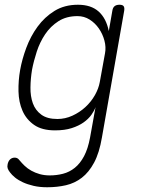

<svg xmlns="http://www.w3.org/2000/svg" viewBox="-20 -580 640 810"><path d="M383 -128Q378 -113 365.5 -95.5Q353 -78 332.5 -63.5Q312 -49 282.5 -39.5Q253 -30 212 -30Q157 -30 124 -53Q91 -76 75 -112.5Q59 -149 58 -194.5Q57 -240 65 -285Q73 -330 91 -378.5Q109 -427 138.5 -467.5Q168 -508 210 -534Q252 -560 309 -560Q364 -560 396 -531.5Q428 -503 439 -449L454 -535Q456 -548 463.5 -554Q471 -560 484 -560Q497 -560 501.5 -554Q506 -548 504 -535L410 0Q399 65 377 106Q355 147 325 170Q295 193 258 201.5Q221 210 179 210Q147 210 121.5 204Q96 198 76.5 189Q57 180 43.5 169Q30 158 22 147Q15 138 12.5 130.5Q10 123 12 114Q13 108 15.5 102.5Q18 97 22 93Q26 89 31 87Q36 85 42 85Q47 85 52 87Q57 89 63 97Q72 108 84 119.5Q96 131 112 140Q128 149 147.5 154.5Q167 160 190 160Q219 160 246 153Q273 146 295.5 128Q318 110 334.5 79Q351 48 360 0ZM222 -78Q255 -78 285.5 -92Q316 -106 340 -128Q364 -150 380 -178Q396 -206 401 -234L423 -355Q428 -381 420.5 -409Q413 -437 397 -460Q381 -483 358 -497.5Q335 -512 307 -512Q260 -512 226.5 -490.5Q193 -469 170.5 -435.5Q148 -402 135 -362Q122 -322 115 -285Q109 -248 108.5 -211Q108 -174 118.5 -144.5Q129 -115 154 -96.5Q179 -78 222 -78Z"/></svg>

Font: Maple Mono NL Thin
Style: Italic
Weight: 250
Italic angle: -10°
Monospace: yes
Designer: subframe7536
Version: Version 7.000